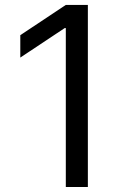

<svg xmlns="http://www.w3.org/2000/svg" viewBox="-20 -747 504 767"><path d="M331 -727.3H242.9L61.1 -606.5V-517L238.6 -634.9H242.9V0H331Z"/></svg>

Font: Karasuma Gothic
Style: Regular
Weight: 400
Designer: Rasmus Andersson, Ryoko Nishizuka
Foundry: Genbu
Version: Version 1.00